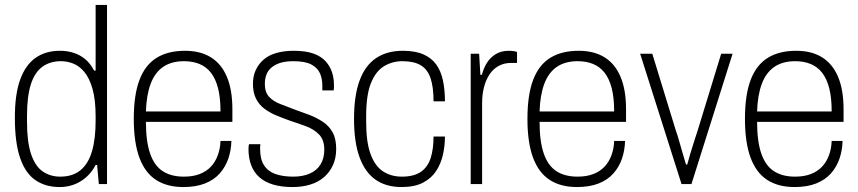

<svg xmlns="http://www.w3.org/2000/svg" viewBox="-20 -743 3465 775"><path d="M221 12Q164 12 123.5 -15.5Q83 -43 61.5 -104.5Q40 -166 40 -268Q40 -363 61.5 -422Q83 -481 123.5 -509.5Q164 -538 222 -538Q251 -538 276.5 -530Q302 -522 323 -505Q344 -488 360 -458H366V-723H412V0H379L372 -77H366Q344 -35 306 -11.5Q268 12 221 12ZM223 -30Q274 -30 305.5 -56.5Q337 -83 351.5 -133Q366 -183 366 -256V-272Q366 -340 353.5 -384Q341 -428 320.5 -452.5Q300 -477 275.5 -486.5Q251 -496 226 -496Q182 -496 151 -473.5Q120 -451 104.5 -402.5Q89 -354 89 -275V-252Q89 -170 105.5 -121Q122 -72 152.5 -51Q183 -30 223 -30Z M720 12Q654 12 609.5 -17Q565 -46 542.5 -107Q520 -168 520 -263Q520 -360 543 -420.5Q566 -481 612 -509.5Q658 -538 727 -538Q789 -538 831.5 -511.5Q874 -485 896 -432.5Q918 -380 918 -302V-251H569Q569 -172 586 -123Q603 -74 637 -52Q671 -30 722 -30Q759 -30 786 -40.5Q813 -51 831 -70Q849 -89 859 -116Q869 -143 870 -174H914Q913 -136 901.5 -102.5Q890 -69 867 -43Q844 -17 807.5 -2.5Q771 12 720 12ZM569 -293H870Q870 -349 860 -387.5Q850 -426 831 -450Q812 -474 784.5 -485Q757 -496 723 -496Q672 -496 638.5 -473Q605 -450 588 -404.5Q571 -359 569 -293Z M1161 12Q1116 12 1082.5 2Q1049 -8 1027 -27.5Q1005 -47 994 -76Q983 -105 983 -142Q983 -147 983.5 -152Q984 -157 985 -161H1031Q1030 -155 1030 -150.5Q1030 -146 1030 -141Q1030 -100 1046 -75.5Q1062 -51 1092 -40.5Q1122 -30 1164 -30Q1202 -30 1230.5 -42.5Q1259 -55 1274 -79.5Q1289 -104 1289 -139Q1289 -178 1268.5 -199.5Q1248 -221 1216 -233Q1184 -245 1150 -256Q1122 -266 1095.5 -277Q1069 -288 1047.5 -304Q1026 -320 1013.5 -344.5Q1001 -369 1001 -405Q1001 -435 1012 -459.5Q1023 -484 1043.5 -502Q1064 -520 1095 -529Q1126 -538 1166 -538Q1213 -538 1244.5 -527Q1276 -516 1294 -496Q1312 -476 1320 -452Q1328 -428 1328 -400Q1328 -396 1328 -390Q1328 -384 1327 -378H1281V-400Q1281 -425 1271.5 -447Q1262 -469 1237 -482.5Q1212 -496 1164 -496Q1134 -496 1112.5 -489.5Q1091 -483 1076.5 -471Q1062 -459 1055.5 -442Q1049 -425 1049 -404Q1049 -371 1066 -352.5Q1083 -334 1110.5 -323.5Q1138 -313 1169 -301Q1198 -291 1228 -279.5Q1258 -268 1283 -251.5Q1308 -235 1322.5 -209Q1337 -183 1337 -142Q1337 -105 1324 -76.5Q1311 -48 1288 -28Q1265 -8 1232.5 2Q1200 12 1161 12Z M1601 12Q1538 12 1495.5 -18Q1453 -48 1431 -109Q1409 -170 1409 -263Q1409 -357 1431.5 -418Q1454 -479 1498 -508.5Q1542 -538 1606 -538Q1656 -538 1689 -523.5Q1722 -509 1741 -482.5Q1760 -456 1768 -418Q1776 -380 1776 -334H1730Q1730 -391 1718 -427Q1706 -463 1678.5 -479.5Q1651 -496 1604 -496Q1564 -496 1530.5 -476Q1497 -456 1477.5 -408Q1458 -360 1458 -275V-250Q1458 -169 1476 -120.5Q1494 -72 1526.5 -51Q1559 -30 1602 -30Q1651 -30 1679 -49.5Q1707 -69 1718.5 -105.5Q1730 -142 1730 -192H1776Q1776 -155 1768 -119Q1760 -83 1741 -53.5Q1722 -24 1688 -6Q1654 12 1601 12Z M1880 0V-526H1914L1919 -441H1925Q1932 -468 1945.5 -489.5Q1959 -511 1981 -524.5Q2003 -538 2034 -538Q2045 -538 2054 -536.5Q2063 -535 2067 -533V-489H2043Q2014 -489 1992 -476.5Q1970 -464 1955.5 -442Q1941 -420 1933.5 -390.5Q1926 -361 1926 -326V0Z M2309 12Q2243 12 2198.5 -17Q2154 -46 2131.5 -107Q2109 -168 2109 -263Q2109 -360 2132 -420.5Q2155 -481 2201 -509.5Q2247 -538 2316 -538Q2378 -538 2420.5 -511.5Q2463 -485 2485 -432.5Q2507 -380 2507 -302V-251H2158Q2158 -172 2175 -123Q2192 -74 2226 -52Q2260 -30 2311 -30Q2348 -30 2375 -40.5Q2402 -51 2420 -70Q2438 -89 2448 -116Q2458 -143 2459 -174H2503Q2502 -136 2490.5 -102.5Q2479 -69 2456 -43Q2433 -17 2396.5 -2.5Q2360 12 2309 12ZM2158 -293H2459Q2459 -349 2449 -387.5Q2439 -426 2420 -450Q2401 -474 2373.5 -485Q2346 -496 2312 -496Q2261 -496 2227.5 -473Q2194 -450 2177 -404.5Q2160 -359 2158 -293Z M2731 0 2564 -526H2613L2708 -216Q2714 -200 2721 -175Q2728 -150 2735.5 -124.5Q2743 -99 2749 -79H2754Q2759 -98 2766.5 -123Q2774 -148 2782 -173Q2790 -198 2796 -216L2891 -526H2937L2771 0Z M3187 12Q3121 12 3076.5 -17Q3032 -46 3009.5 -107Q2987 -168 2987 -263Q2987 -360 3010 -420.5Q3033 -481 3079 -509.5Q3125 -538 3194 -538Q3256 -538 3298.5 -511.5Q3341 -485 3363 -432.5Q3385 -380 3385 -302V-251H3036Q3036 -172 3053 -123Q3070 -74 3104 -52Q3138 -30 3189 -30Q3226 -30 3253 -40.5Q3280 -51 3298 -70Q3316 -89 3326 -116Q3336 -143 3337 -174H3381Q3380 -136 3368.5 -102.5Q3357 -69 3334 -43Q3311 -17 3274.5 -2.5Q3238 12 3187 12ZM3036 -293H3337Q3337 -349 3327 -387.5Q3317 -426 3298 -450Q3279 -474 3251.5 -485Q3224 -496 3190 -496Q3139 -496 3105.5 -473Q3072 -450 3055 -404.5Q3038 -359 3036 -293Z"/></svg>

Font: Archivo SemiCondensed Thin
Style: Regular
Weight: 250
Width: 4
Designer: Hector Gatti
Foundry: Omnibus-Type
Version: Version 2.001